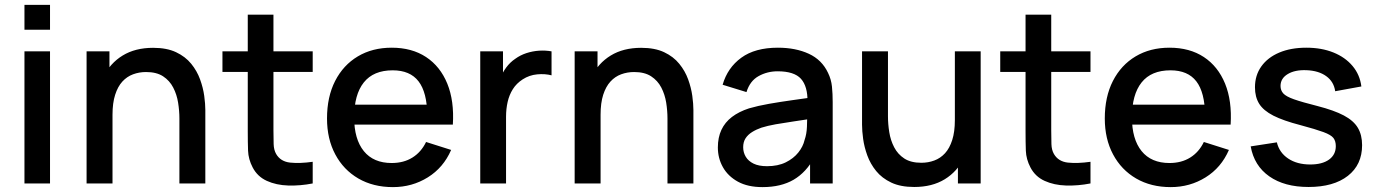

<svg xmlns="http://www.w3.org/2000/svg" viewBox="-20 -750 5630 785"><path d="M80 -628.5V-730H184.5V-628.5ZM80 0V-540H184.5V0Z M713.5 0V-265.5Q713.5 -297 708.2 -330.2Q703 -363.5 688.2 -392Q673.5 -420.5 646.8 -438Q620 -455.5 577 -455.5Q549 -455.5 524 -446.2Q499 -437 480.2 -416.5Q461.5 -396 450.8 -362.5Q440 -329 440 -281L375 -305.5Q375 -379 402.5 -435.2Q430 -491.5 481.5 -523Q533 -554.5 606 -554.5Q662 -554.5 700 -536.5Q738 -518.5 761.8 -489.2Q785.5 -460 798 -425.5Q810.5 -391 815 -358Q819.5 -325 819.5 -300V0ZM334 0V-540H427.5V-384H440V0Z M1258.5 0Q1207.5 10 1158.5 8.5Q1109.5 7 1071 -10.5Q1032.5 -28 1013 -65.5Q995.5 -99 994.2 -133.8Q993 -168.5 993 -212.5V-690H1098V-217.5Q1098 -185 1098.8 -161Q1099.5 -137 1109 -120.5Q1127 -89.5 1166.2 -85.2Q1205.5 -81 1258.5 -88.5ZM889.5 -456V-540H1258.5V-456Z M1586.5 15Q1506 15 1445.2 -20.2Q1384.5 -55.5 1350.8 -118.8Q1317 -182 1317 -265.5Q1317 -354 1350.2 -419Q1383.5 -484 1443 -519.5Q1502.5 -555 1581.5 -555Q1664 -555 1722 -516.8Q1780 -478.5 1808.8 -408Q1837.5 -337.5 1831.5 -240.5H1727V-278.5Q1726 -372.5 1691.2 -417.5Q1656.5 -462.5 1585.5 -462.5Q1507 -462.5 1467.5 -413Q1428 -363.5 1428 -270Q1428 -181 1467.5 -132.2Q1507 -83.5 1581.5 -83.5Q1630.5 -83.5 1666.2 -105.8Q1702 -128 1722 -169.5L1824.5 -137Q1793 -64.5 1729 -24.8Q1665 15 1586.5 15ZM1394 -240.5V-322H1779.5V-240.5Z M1943.5 0V-540H2036.5V-409L2023.5 -426Q2033.5 -452 2049.5 -473.8Q2065.5 -495.5 2086.5 -509.5Q2107 -524.5 2132.2 -532.8Q2157.5 -541 2184 -542.8Q2210.5 -544.5 2235 -540V-442Q2208.5 -449 2176.2 -446Q2144 -443 2117 -425.5Q2091.5 -409 2076.8 -385.5Q2062 -362 2055.5 -333.2Q2049 -304.5 2049 -272.5V0Z M2709 0V-265.5Q2709 -297 2703.8 -330.2Q2698.5 -363.5 2683.8 -392Q2669 -420.5 2642.2 -438Q2615.5 -455.5 2572.5 -455.5Q2544.5 -455.5 2519.5 -446.2Q2494.5 -437 2475.8 -416.5Q2457 -396 2446.2 -362.5Q2435.5 -329 2435.5 -281L2370.5 -305.5Q2370.5 -379 2398 -435.2Q2425.5 -491.5 2477 -523Q2528.5 -554.5 2601.5 -554.5Q2657.5 -554.5 2695.5 -536.5Q2733.5 -518.5 2757.2 -489.2Q2781 -460 2793.5 -425.5Q2806 -391 2810.5 -358Q2815 -325 2815 -300V0ZM2329.5 0V-540H2423V-384H2435.5V0Z M3097.5 15Q3037.5 15 2997 -7.2Q2956.5 -29.5 2935.8 -66.2Q2915 -103 2915 -147Q2915 -188 2929.5 -219Q2944 -250 2972.5 -271.8Q3001 -293.5 3042.5 -307Q3078.5 -317.5 3124 -325.5Q3169.5 -333.5 3219.8 -340.5Q3270 -347.5 3319.5 -354.5L3281.5 -333.5Q3282.5 -397 3254.8 -427.8Q3227 -458.5 3159.5 -458.5Q3117 -458.5 3081.5 -438.8Q3046 -419 3032 -373.5L2934.5 -403.5Q2954.5 -473 3010.8 -514Q3067 -555 3160.5 -555Q3233 -555 3286.8 -530.2Q3340.5 -505.5 3365.5 -452Q3378.5 -425.5 3381.5 -396Q3384.5 -366.5 3384.5 -332.5V0H3292V-123.5L3310 -107.5Q3276.5 -45.5 3224.8 -15.2Q3173 15 3097.5 15ZM3116 -70.5Q3160.5 -70.5 3192.5 -86.2Q3224.5 -102 3244 -126.5Q3263.5 -151 3269.5 -177.5Q3278 -201.5 3279.2 -231.5Q3280.5 -261.5 3280.5 -279.5L3314.5 -267Q3265 -259.5 3224.5 -253.5Q3184 -247.5 3151.2 -241.8Q3118.5 -236 3093 -228Q3071.5 -220.5 3054.8 -210Q3038 -199.5 3028.2 -184.5Q3018.5 -169.5 3018.5 -148Q3018.5 -127 3029 -109.2Q3039.5 -91.5 3061 -81Q3082.5 -70.5 3116 -70.5Z M3718 14.5Q3662 14.5 3624 -3.5Q3586 -21.5 3562.2 -50.8Q3538.5 -80 3526 -114.5Q3513.5 -149 3509 -182Q3504.5 -215 3504.5 -240V-540H3610.5V-274.5Q3610.5 -243 3615.8 -209.8Q3621 -176.5 3635.8 -148Q3650.5 -119.5 3677.2 -102Q3704 -84.5 3747 -84.5Q3775 -84.5 3800 -93.8Q3825 -103 3843.8 -123.5Q3862.5 -144 3873.2 -177.5Q3884 -211 3884 -259L3949 -234.5Q3949 -161 3921.5 -104.8Q3894 -48.5 3842.5 -17Q3791 14.5 3718 14.5ZM3896.5 0V-156H3884V-540H3989.5V0Z M4438.5 0Q4387.5 10 4338.5 8.5Q4289.5 7 4251 -10.5Q4212.5 -28 4193 -65.5Q4175.5 -99 4174.2 -133.8Q4173 -168.5 4173 -212.5V-690H4278V-217.5Q4278 -185 4278.8 -161Q4279.5 -137 4289 -120.5Q4307 -89.5 4346.2 -85.2Q4385.5 -81 4438.5 -88.5ZM4069.5 -456V-540H4438.5V-456Z M4766.5 15Q4686 15 4625.2 -20.2Q4564.5 -55.5 4530.8 -118.8Q4497 -182 4497 -265.5Q4497 -354 4530.2 -419Q4563.5 -484 4623 -519.5Q4682.5 -555 4761.5 -555Q4844 -555 4902 -516.8Q4960 -478.5 4988.8 -408Q5017.5 -337.5 5011.5 -240.5H4907V-278.5Q4906 -372.5 4871.2 -417.5Q4836.5 -462.5 4765.5 -462.5Q4687 -462.5 4647.5 -413Q4608 -363.5 4608 -270Q4608 -181 4647.5 -132.2Q4687 -83.5 4761.5 -83.5Q4810.5 -83.5 4846.2 -105.8Q4882 -128 4902 -169.5L5004.5 -137Q4973 -64.5 4909 -24.8Q4845 15 4766.5 15ZM4574 -240.5V-322H4959.5V-240.5Z M5330 14.5Q5231.5 14.5 5169.5 -29Q5107.5 -72.5 5093.5 -151.5L5200.5 -168Q5210.5 -126 5246.8 -101.8Q5283 -77.5 5337 -77.5Q5386 -77.5 5413.8 -97.5Q5441.5 -117.5 5441.5 -152.5Q5441.5 -173 5431.8 -185.8Q5422 -198.5 5391 -210Q5360 -221.5 5296.5 -238.5Q5227 -256.5 5186.2 -277.2Q5145.5 -298 5128.2 -325.8Q5111 -353.5 5111 -393Q5111 -442 5137 -478.5Q5163 -515 5210.2 -535Q5257.5 -555 5321 -555Q5383 -555 5431.5 -535.5Q5480 -516 5510 -480.2Q5540 -444.5 5546 -396.5L5439 -377Q5433.5 -416 5402.5 -438.5Q5371.5 -461 5322 -463Q5274.5 -465 5245 -447.2Q5215.5 -429.5 5215.5 -398.5Q5215.5 -380.5 5226.8 -368Q5238 -355.5 5270.5 -344Q5303 -332.5 5366.5 -316.5Q5434.5 -299 5474.5 -277.8Q5514.5 -256.5 5531.8 -227.2Q5549 -198 5549 -156.5Q5549 -76.5 5490.8 -31Q5432.5 14.5 5330 14.5Z"/></svg>

Font: Manrope ExtraLight SemiBold
Style: Regular
Weight: 600
Version: Version 4.504